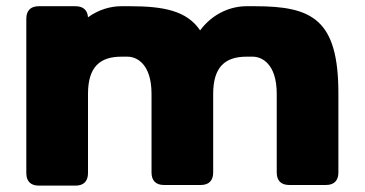

<svg xmlns="http://www.w3.org/2000/svg" viewBox="-20 -582 1144 602"><path d="M62.5 -523.4V-39.1C62.5 -13.7 76.2 0 101.6 0H216.8C242.2 0 255.9 -13.7 255.9 -39.1V-287.6C255.9 -372.6 293.9 -404.3 360.4 -404.3H379.9C407.2 -404.3 455.1 -383.3 455.1 -287.6V-41C455.1 -15.6 468.8 -2 494.1 -2H609.4C634.8 -2 648.4 -15.6 648.4 -41V-287.6C648.4 -372.6 686.5 -404.3 752.9 -404.3H772.5C799.8 -404.3 847.7 -383.3 847.7 -287.6V-41C847.7 -15.6 861.3 -2 886.7 -2H1002C1027.3 -2 1041 -15.6 1041 -41V-289.1C1041 -521.5 959 -562.5 779.3 -562.5H752.9C705.1 -562.5 648.4 -541.5 607.4 -486.8C565.9 -548.3 493.7 -562.5 386.7 -562.5H360.4C327.1 -562.5 289.6 -552.2 255.9 -527.8C254.4 -550.3 240.7 -562.5 216.8 -562.5H101.6C76.2 -562.5 62.5 -548.8 62.5 -523.4Z"/></svg>

Font: Gyrotrope Black
Style: Regular
Weight: 900
Designer: David Moles
Version: Version 1.003;Glyphs 3.3.1 (3343)